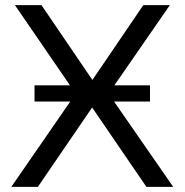

<svg xmlns="http://www.w3.org/2000/svg" viewBox="-20 -725 716 745"><path d="M24 0 285 -378V-345L38 -705H141L341 -411H336L536 -705H639L390 -345V-378L652 0H548L334 -313H341L127 0ZM114 -331V-394H562V-331Z"/></svg>

Font: Nunito Sans 8pt
Style: Regular
Weight: 400
Version: Version 3.101;gftools[0.9.27]